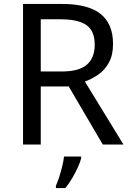

<svg xmlns="http://www.w3.org/2000/svg" viewBox="-20 -734 662 975"><path d="M294 -714Q427 -714 490.5 -663.5Q554 -613 554 -511Q554 -454 533 -416Q512 -378 479.5 -355.5Q447 -333 411 -320L607 0H502L329 -295H187V0H97V-714ZM289 -636H187V-371H294Q381 -371 421 -405.5Q461 -440 461 -507Q461 -577 419 -606.5Q377 -636 289 -636ZM392 70Q388 88 375.5 115.5Q363 143 346.5 171Q330 199 312 221H264V209Q272 192 280.5 165.5Q289 139 296 110.5Q303 82 305 61H392Z"/></svg>

Font: Noto Sans Bassa Vah
Style: Regular
Weight: 400
Designer: Monotype Design Team
Foundry: Monotype Imaging Inc.
Version: Version 2.002